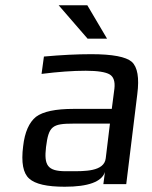

<svg xmlns="http://www.w3.org/2000/svg" viewBox="-20 -700 578 730"><path d="M460 0 502 -342C510 -404 503 -445 481 -465C459 -484 408 -494 327 -494C273 -494 213 -491 147 -485L138 -419C201 -427 257 -431 306 -431C351 -431 382 -426 397 -417C412 -408 418 -390 415 -363L405 -286H260C191 -286 144 -276 117 -256C91 -235 74 -198 68 -144C60 -82 68 -41 91 -21C114 0 159 10 226 10C316 10 367 -9 379 -46L373 0ZM155 -141C165 -220 178 -230 259 -230H398L382 -98C376 -47 300 -49 248 -49H230C160 -49 147 -72 155 -141ZM387 -553 312 -680H203L313 -553Z"/></svg>

Font: Gamestation Text
Style: Italic
Weight: 400
Designer: Jonas Hecksher
Foundry: Jonas Hecksher, Playtypeª, e-types AS
Version: Version 1.003